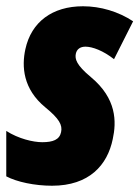

<svg xmlns="http://www.w3.org/2000/svg" viewBox="-22 -583 445 613"><path d="M144 10C263 10 321 -56 338 -139C350 -194 351 -268 268 -337C221 -376 217 -395 220 -411C223 -426 234 -434 251 -434C273 -434 308 -421 342 -394L403 -515C356 -546 299 -563 243 -563C145 -563 78 -513 59 -426C47 -371 51 -299 123 -240C167 -204 178 -184 173 -161C168 -137 147 -129 113 -129C84 -129 37 -140 -2 -165V-20C32 -2 89 10 144 10Z"/></svg>

Font: Noto Sans ExtraCondensed Black
Style: Italic
Weight: 900
Width: 2
Italic angle: -12°
Designer: Monotype Design Team
Foundry: Monotype Imaging Inc.
Version: Version 2.013